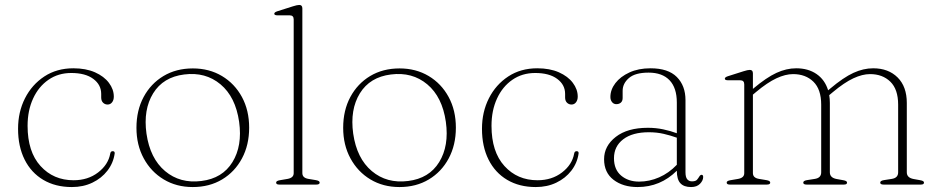

<svg xmlns="http://www.w3.org/2000/svg" viewBox="-20 -746 3795 776"><path d="M440 -355.5Q440 -341.5 433 -332.5Q426 -323.5 415 -323.5Q404 -323.5 396.5 -331Q389 -338.5 389 -352V-366.5Q389 -403.5 357 -427.2Q325 -451 268 -451Q215.5 -451 175.8 -423.5Q136 -396 113.8 -347.8Q91.5 -299.5 91.5 -237.5Q91.5 -132.5 143.8 -75Q196 -17.5 277.5 -17.5Q335.5 -17.5 376.5 -49Q417.5 -80.5 425.5 -125Q427 -135 435.5 -135Q444.5 -135 443.5 -125.5Q438 -87 414.2 -56.2Q390.5 -25.5 353.5 -7.8Q316.5 10 270.5 10Q204 10 155 -19Q106 -48 79.5 -101Q53 -154 53 -225.5Q53 -293.5 81 -348.8Q109 -404 159.2 -437Q209.5 -470 276.5 -470Q327 -470 363.8 -453.8Q400.5 -437.5 420.2 -411.2Q440 -385 440 -355.5Z M759.5 -469.5Q825.5 -469.5 877 -438.8Q928.5 -408 957.8 -354Q987 -300 987 -230Q987 -160 958 -105.8Q929 -51.5 877.8 -20.8Q826.5 10 759 10Q693 10 641.8 -20.8Q590.5 -51.5 561 -105.8Q531.5 -160 531.5 -229.5Q531.5 -300 560.5 -354Q589.5 -408 640.8 -438.8Q692 -469.5 759.5 -469.5ZM794 -14.5Q879 -25 919.5 -90.8Q960 -156.5 946.5 -253.5Q932 -354.5 871.2 -405.2Q810.5 -456 724.5 -445Q639.5 -434.5 599 -368.8Q558.5 -303 572 -206Q586.5 -105.5 647.2 -54.5Q708 -3.5 794 -14.5Z M1202 -712V-46.5Q1202 -27 1226.5 -23L1256.5 -18Q1272 -15.5 1272 -8Q1272 0 1258.5 0H1108.5Q1096 0 1096 -8Q1096 -15 1110.5 -17.5L1142.5 -23Q1167 -27.5 1167 -46V-667.5Q1167 -684 1151 -684H1102Q1088.5 -684 1088.5 -690.5Q1088.5 -696.5 1101 -700.5L1164 -720.5Q1181 -726 1189.5 -726Q1202 -726 1202 -712Z M1595 -469.5Q1661 -469.5 1712.5 -438.8Q1764 -408 1793.2 -354Q1822.5 -300 1822.5 -230Q1822.5 -160 1793.5 -105.8Q1764.5 -51.5 1713.2 -20.8Q1662 10 1594.5 10Q1528.5 10 1477.2 -20.8Q1426 -51.5 1396.5 -105.8Q1367 -160 1367 -229.5Q1367 -300 1396 -354Q1425 -408 1476.2 -438.8Q1527.5 -469.5 1595 -469.5ZM1629.5 -14.5Q1714.5 -25 1755 -90.8Q1795.5 -156.5 1782 -253.5Q1767.5 -354.5 1706.8 -405.2Q1646 -456 1560 -445Q1475 -434.5 1434.5 -368.8Q1394 -303 1407.5 -206Q1422 -105.5 1482.8 -54.5Q1543.5 -3.5 1629.5 -14.5Z M2315 -355.5Q2315 -341.5 2308 -332.5Q2301 -323.5 2290 -323.5Q2279 -323.5 2271.5 -331Q2264 -338.5 2264 -352V-366.5Q2264 -403.5 2232 -427.2Q2200 -451 2143 -451Q2090.5 -451 2050.8 -423.5Q2011 -396 1988.8 -347.8Q1966.5 -299.5 1966.5 -237.5Q1966.5 -132.5 2018.8 -75Q2071 -17.5 2152.5 -17.5Q2210.5 -17.5 2251.5 -49Q2292.5 -80.5 2300.5 -125Q2302 -135 2310.5 -135Q2319.5 -135 2318.5 -125.5Q2313 -87 2289.2 -56.2Q2265.5 -25.5 2228.5 -7.8Q2191.5 10 2145.5 10Q2079 10 2030 -19Q1981 -48 1954.5 -101Q1928 -154 1928 -225.5Q1928 -293.5 1956 -348.8Q1984 -404 2034.2 -437Q2084.5 -470 2151.5 -470Q2202 -470 2238.8 -453.8Q2275.5 -437.5 2295.2 -411.2Q2315 -385 2315 -355.5Z M2421.5 -102.5Q2421.5 -156 2468.8 -192.8Q2516 -229.5 2598.5 -229.5Q2631 -229.5 2660.5 -223.2Q2690 -217 2715.5 -207.5V-331.5Q2715.5 -391 2686 -421.8Q2656.5 -452.5 2601.5 -452.5Q2547 -452.5 2521.8 -430.5Q2496.5 -408.5 2496.5 -379V-350Q2496.5 -337.5 2489.2 -331.2Q2482 -325 2471 -325Q2460.5 -325 2453.8 -333.2Q2447 -341.5 2447 -354Q2447 -383.5 2467.2 -410Q2487.5 -436.5 2524 -453.2Q2560.5 -470 2609 -470Q2680.5 -470 2715.5 -434.8Q2750.5 -399.5 2750.5 -341.5V-50Q2750.5 -29.5 2757.8 -21.2Q2765 -13 2776.5 -13Q2791.5 -13 2797 -19.5Q2802.5 -26 2806 -32Q2810.5 -39.5 2815.5 -39.5Q2822 -39.5 2822 -30.5Q2822 -16.5 2809.2 -3.2Q2796.5 10 2773 10Q2744 10 2729.8 -5.5Q2715.5 -21 2715.5 -56Q2649 10 2557 10Q2498 10 2459.8 -19.2Q2421.5 -48.5 2421.5 -102.5ZM2461.5 -106.5Q2461.5 -61 2490.2 -36.5Q2519 -12 2563 -12Q2604.5 -12 2644 -29.2Q2683.5 -46.5 2715.5 -80V-189.5Q2690.5 -198.5 2662.5 -205Q2634.5 -211.5 2602.5 -211.5Q2536 -211.5 2498.8 -183Q2461.5 -154.5 2461.5 -106.5Z M3023 -449.5V-386.5L3024.5 -388Q3078 -433 3118.2 -451.5Q3158.5 -470 3198 -470Q3246.5 -470 3280.2 -446.8Q3314 -423.5 3327 -381L3335.5 -388Q3389 -433 3429.2 -451.5Q3469.5 -470 3509 -470Q3570.5 -470 3607.8 -433Q3645 -396 3645 -330V-49.5Q3645 -27.5 3672.5 -22.5L3700 -17.5Q3714.5 -15 3714.5 -8Q3714.5 0 3702 0H3551Q3537.5 0 3537.5 -8Q3537.5 -15.5 3552.5 -18L3584.5 -23Q3610 -27 3610 -49.5V-323Q3610 -385 3578.5 -415.8Q3547 -446.5 3496.5 -446.5Q3465.5 -446.5 3429 -429.5Q3392.5 -412.5 3346.5 -374L3331.5 -361.5Q3334 -346.5 3334 -330V-49.5Q3334 -27.5 3361.5 -22.5L3389 -17.5Q3403.5 -15 3403.5 -8Q3403.5 0 3391 0H3240Q3226.5 0 3226.5 -8Q3226.5 -15.5 3241.5 -18L3273.5 -23Q3299 -27 3299 -49.5V-323Q3299 -385 3267.5 -415.8Q3236 -446.5 3185.5 -446.5Q3154.5 -446.5 3118 -429.5Q3081.5 -412.5 3035.5 -374L3023 -363.5V-46.5Q3023 -27 3047.5 -23L3077.5 -18Q3093 -15.5 3093 -8Q3093 0 3079.5 0H2929.5Q2917 0 2917 -8Q2917 -15 2931.5 -17.5L2963.5 -23Q2988 -27.5 2988 -46V-405Q2988 -421.5 2972 -421.5H2923Q2909.5 -421.5 2909.5 -428Q2909.5 -434 2922 -438L2985 -458Q3002 -463.5 3010.5 -463.5Q3023 -463.5 3023 -449.5Z"/></svg>

Font: Fraunces 9pt S000 Thin
Style: Regular
Weight: 100
Version: Version 1.000; ttfautohint (v1.8.3)